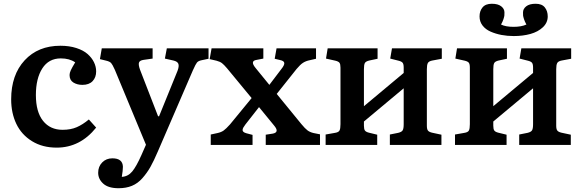

<svg xmlns="http://www.w3.org/2000/svg" viewBox="-20 -767 3077 1016"><path d="M279.8 14.2Q204.6 14.2 149.2 -20Q93.8 -54.2 66.4 -111.6Q39.1 -168.9 39.1 -241.2Q39.1 -370.6 110.4 -447.8Q181.6 -524.9 299.8 -524.9Q346.7 -524.9 383.8 -512.9Q420.9 -501 443.4 -481.2Q465.8 -461.4 477.3 -437.7Q488.8 -414.1 488.8 -389.2Q488.8 -357.4 470 -337.6Q451.2 -317.9 416 -317.9Q388.7 -317.9 368.4 -330.3Q348.1 -342.8 348.1 -370.1Q348.1 -380.9 354.5 -394.8Q360.8 -408.7 377.9 -437Q348.1 -458 301.8 -458Q237.8 -458 203.9 -405Q169.9 -352.1 169.9 -264.2Q169.9 -174.8 207.8 -127.4Q245.6 -80.1 311 -80.1Q354.5 -80.1 386.2 -94Q418 -107.9 450.2 -134.8L488.8 -91.8Q403.8 14.2 279.8 14.2Z M607.4 229Q553.2 229 526.4 204.8Q499.5 180.7 499.5 147Q499.5 114.3 520.8 92.5Q542 70.8 574.7 70.8Q628.9 70.8 630.4 115.2Q630.4 134.8 624.5 168.9Q657.7 167 679.7 140.4Q701.7 113.8 728.5 53.2L752.4 -1L588.4 -396Q587.4 -397.9 585.9 -401.4Q575.2 -425.3 568.1 -433.3Q561 -441.4 542.5 -445.8L508.8 -454.1L518.6 -511.2H787.6V-457L739.7 -450.2Q719.7 -447.3 715.6 -436.3Q711.4 -425.3 720.7 -398.9L816.4 -151.9H821.8L919.4 -392.1Q928.7 -417 923.8 -429.4Q918.9 -441.9 897.5 -446.8L852.5 -457L862.8 -511.2H1083.5V-456.1L1046.4 -448.2Q1029.3 -444.8 1022.2 -436Q1015.1 -427.2 1002.4 -398.4Q1001.5 -396.5 1000.7 -395Q1000 -393.6 999.5 -392.1L815.4 34.2Q793.9 84.5 775.9 116.5Q757.8 148.4 733.4 176Q709 203.6 678.2 216.3Q647.5 229 607.4 229Z M1095.2 0V-55.2L1131.3 -63Q1150.9 -67.4 1163.3 -76.2Q1175.8 -85 1197.3 -108.9L1311.5 -248L1181.2 -405.8Q1165 -424.8 1154.5 -432.9Q1144 -440.9 1125.5 -445.8L1089.4 -454.1L1099.6 -511.2H1373.5V-457L1338.4 -450.2Q1301.3 -444.8 1332.5 -407.2L1405.3 -317.9L1468.3 -400.9Q1485.4 -421.9 1484.4 -433.3Q1483.4 -444.8 1462.4 -449.2L1433.6 -456.1L1443.4 -511.2H1652.3V-456.1L1618.2 -448.2Q1598.6 -444.3 1583.7 -434.8Q1568.8 -425.3 1549.3 -401.9L1444.3 -270L1575.2 -109.9Q1594.2 -86.9 1607.2 -77.1Q1620.1 -67.4 1639.2 -63L1673.3 -56.2V0H1386.2V-54.2L1424.3 -60.1Q1460.4 -67.4 1430.2 -103L1350.6 -200.2L1278.3 -107.9Q1271.5 -98.6 1267.8 -92.3Q1264.2 -85.9 1263.7 -79.8Q1263.2 -73.7 1268.1 -69.3Q1272.9 -64.9 1283.2 -62L1316.4 -53.2V0Z M1703.1 0V-55.2L1752.9 -64Q1771.5 -66.9 1776.6 -76.4Q1781.7 -85.9 1781.7 -109.9V-409.2Q1781.7 -427.7 1776.4 -434.8Q1771 -441.9 1754.9 -445.8L1705.1 -457L1713.9 -511.2H1978V-456.1L1934.1 -446.8Q1915.5 -442.4 1910.6 -433.3Q1905.8 -424.3 1905.8 -400.9V-205.1L2116.2 -380.9V-409.2Q2116.2 -427.7 2110.6 -434.8Q2105 -441.9 2088.9 -445.8L2044.9 -457L2054.2 -511.2H2317.9V-456.1L2268.1 -446.8Q2249.5 -443.4 2244.1 -433.6Q2238.8 -423.8 2238.8 -400.9V-102.1Q2238.8 -83.5 2244.4 -76.2Q2250 -68.8 2266.1 -64.9L2315.9 -54.2V0H2043V-55.2L2086.9 -64Q2105.5 -68.4 2110.8 -77.4Q2116.2 -86.4 2116.2 -109.9V-299.8L1905.8 -124V-102.1Q1905.8 -83.5 1911.1 -76.2Q1916.5 -68.8 1932.1 -64.9L1976.1 -54.2V0Z M2698.7 -576.2Q2665 -576.2 2634 -582Q2603 -587.9 2576.2 -599.6Q2549.3 -611.3 2533.4 -632.1Q2517.6 -652.8 2517.6 -680.2Q2517.6 -708.5 2533.4 -727.8Q2549.3 -747.1 2582.5 -747.1Q2615.2 -747.1 2632.3 -733.6Q2649.4 -720.2 2649.4 -701.2Q2649.4 -689.9 2648.9 -684.6Q2648.4 -679.2 2644.3 -666Q2640.1 -652.8 2631.3 -637.2Q2655.3 -625 2697.8 -625Q2739.3 -625 2765.6 -637.2Q2756.8 -652.8 2752.7 -666Q2748.5 -679.2 2748 -684.6Q2747.6 -689.9 2747.6 -701.2Q2747.6 -720.2 2764.6 -733.6Q2781.7 -747.1 2814.5 -747.1Q2847.7 -747.1 2863 -727.8Q2878.4 -708.5 2878.4 -680.2Q2878.4 -647 2852.8 -622.8Q2827.1 -598.6 2787.1 -587.4Q2747.1 -576.2 2698.7 -576.2ZM2387.7 0V-55.2L2437.5 -64Q2456.1 -66.9 2461.2 -76.4Q2466.3 -85.9 2466.3 -109.9V-409.2Q2466.3 -427.7 2460.9 -434.8Q2455.6 -441.9 2439.5 -445.8L2389.6 -457L2398.4 -511.2H2662.6V-456.1L2618.7 -446.8Q2600.1 -442.4 2595.2 -433.3Q2590.3 -424.3 2590.3 -400.9V-205.1L2800.8 -380.9V-409.2Q2800.8 -427.7 2795.2 -434.8Q2789.6 -441.9 2773.4 -445.8L2729.5 -457L2738.8 -511.2H3002.4V-456.1L2952.6 -446.8Q2934.1 -443.4 2928.7 -433.6Q2923.3 -423.8 2923.3 -400.9V-102.1Q2923.3 -83.5 2929 -76.2Q2934.6 -68.8 2950.7 -64.9L3000.5 -54.2V0H2727.5V-55.2L2771.5 -64Q2790 -68.4 2795.4 -77.4Q2800.8 -86.4 2800.8 -109.9V-299.8L2590.3 -124V-102.1Q2590.3 -83.5 2595.7 -76.2Q2601.1 -68.8 2616.7 -64.9L2660.6 -54.2V0Z"/></svg>

Font: Literata Book SemiBold
Style: Regular
Weight: 600
Designer: Latin by Veronika Burian and Jose Scaglione. Greek by Irene Vlachou. Cyrillic by Vera Evstafieva
Foundry: TypeTogether
Version: Version 2.003;PS 002.003;hotconv 1.0.88;makeotf.lib2.5.64775